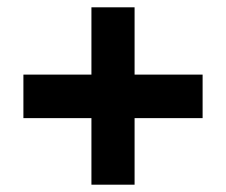

<svg xmlns="http://www.w3.org/2000/svg" viewBox="-20 -616 618 525"><path d="M348 -412H534V-293H348V-111H230V-293H44V-412H230V-596H348Z"/></svg>

Font: Noto Sans Gujarati ExtraBold
Style: Regular
Weight: 800
Designer: Jelle Bosma - Monotype Design Team, Universal Thirst
Foundry: Monotype Imaging Inc.
Version: Version 2.106; ttfautohint (v1.8.4.7-5d5b)